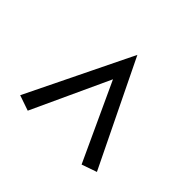

<svg xmlns="http://www.w3.org/2000/svg" viewBox="-138 -917 1006 1006"><g transform="rotate(45 365.0 -413.5)"><path d="M166.1 -106.5 80.9 -135.9 365.6 -719.6 649.4 -135.9 565.2 -106.5 344 -585.6H387.3Z"/></g></svg>

Font: Andada Pro
Style: Regular
Weight: 400
Designer: Carolina Giovagnoli
Foundry: Huerta Tipografica
Version: Version 3.003